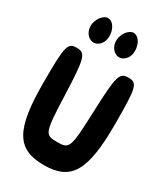

<svg xmlns="http://www.w3.org/2000/svg" viewBox="-265 -1290 1181 1354"><g transform="rotate(30 325.5 -612.5)"><path d="M32 -550C32 -171 103 -50 324 -50C545 -50 616 -171 616 -550C616 -854 608 -883 534 -883C462 -883 452 -848 441 -560C429 -248 425 -238 324 -238C223 -238 219 -248 207 -560C196 -848 186 -883 114 -883C40 -883 32 -854 32 -550ZM336 -1108C301 -1016 389 -932 453 -996C506 -1049 474 -1175 407 -1175C381 -1175 350 -1146 336 -1108ZM128 -1108C93 -1016 181 -932 245 -996C298 -1049 266 -1175 199 -1175C173 -1175 142 -1146 128 -1108Z"/></g></svg>

Font: Hussar Skorodowane
Style: Bold
Weight: 700
Foundry: Cannot Into Space Fonts
Version: Version 0.892